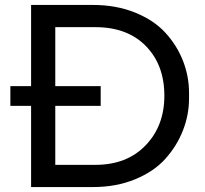

<svg xmlns="http://www.w3.org/2000/svg" viewBox="-20 -754 831 778"><path d="M356 4H106V-325H22V-405H106V-734H356Q451 -734 527.5 -703Q604 -672 650.5 -621Q697 -570 721.5 -507.5Q746 -445 746 -377V-355Q746 -289 721.5 -226Q697 -163 650.5 -111Q604 -59 527.5 -27.5Q451 4 356 4ZM388 -325H204V-86H366Q494 -86 570 -165Q646 -244 646 -366Q646 -491 571 -567.5Q496 -644 366 -644H204V-405H388Z"/></svg>

Font: Sora
Style: Regular
Weight: 400
Designer: Jonathan Barnbrook, Julián Moncada
Foundry: Barnbrook Fonts
Version: Version 2.000